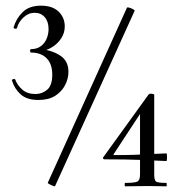

<svg xmlns="http://www.w3.org/2000/svg" viewBox="-20 -655 631 676"><path d="M122 -474 121 -482Q161 -479 191 -460Q221 -441 221 -402Q221 -378 209 -355Q197 -332 174 -317.5Q151 -303 115 -303Q75 -303 53 -322.5Q31 -342 22 -372Q21 -375 27 -376.5Q33 -378 34 -374Q41 -355 58.5 -339.5Q76 -324 105 -324Q128 -324 146 -339Q164 -354 164 -392Q164 -430 144 -450Q124 -470 89 -470Q86 -470 86 -476Q86 -482 89 -482Q110 -482 124 -492.5Q138 -503 144.5 -519.5Q151 -536 151 -553Q151 -579 137.5 -594.5Q124 -610 102 -610Q80 -610 62.5 -593.5Q45 -577 40 -557Q39 -553 33 -554Q27 -555 28 -559Q37 -590 60 -612.5Q83 -635 124 -635Q165 -635 186.5 -614Q208 -593 208 -562Q208 -539 195.5 -520Q183 -501 163.5 -489Q144 -477 122 -474ZM174 0Q174 2 167 -0.5Q160 -3 154 -6.5Q148 -10 148 -11L427 -628Q429 -630 435.5 -628Q442 -626 448.5 -622.5Q455 -619 454 -617ZM523 -41Q523 -22 528.5 -16.5Q534 -11 566 -11Q567 -11 567 -5Q567 1 566 1Q551 1 536.5 0.5Q522 0 502 0Q478 0 458 0.5Q438 1 420 1Q419 1 419 -5Q419 -11 420 -11Q455 -11 464 -16Q473 -21 473 -41V-266L489 -278L380 -112Q378 -109 382 -109Q425 -109 454 -110Q483 -111 508.5 -112.5Q534 -114 566 -115Q568 -115 568 -101.5Q568 -88 566 -88Q523 -90 473.5 -92Q424 -94 348 -94Q345 -94 343 -97Q341 -100 344 -102L503 -322Q506 -326 514.5 -325Q523 -324 523 -321Z"/></svg>

Font: Cormorant Medium
Style: Regular
Weight: 500
Designer: Christian Thalmann (Catharsis Fonts)
Foundry: Catharsis Fonts
Version: Version 4.000